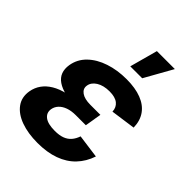

<svg xmlns="http://www.w3.org/2000/svg" viewBox="-220 -868 989 989"><g transform="rotate(45 274.0 -374.0)"><path d="M232.4 10.3Q163.1 10.3 111.1 -8.5Q59.1 -27.3 33 -63Q6.8 -98.6 15.1 -148.4Q20.5 -179.7 38.3 -204.8Q56.2 -230 86.2 -248Q116.2 -266.1 158.7 -275.9Q201.2 -285.6 255.9 -285.6H353.5L344.2 -230.5H271Q238.8 -230.5 215.1 -221.9Q191.4 -213.4 177 -198Q162.6 -182.6 159.2 -162.6Q154.3 -132.8 177.5 -114.7Q200.7 -96.7 251.5 -96.7Q284.2 -96.7 306.4 -105Q328.6 -113.3 343 -129.9Q357.4 -146.5 365.7 -170.9L494.6 -153.3Q477.1 -101.1 442.1 -64.5Q407.2 -27.8 354.7 -8.8Q302.2 10.3 232.4 10.3ZM253.4 -261.2Q200.7 -261.2 162.8 -269.8Q125 -278.3 101.3 -294.7Q77.6 -311 68.8 -334.7Q60.1 -358.4 64.9 -388.7Q73.2 -439 109.9 -474.4Q146.5 -509.8 202.4 -528.3Q258.3 -546.9 325.2 -546.9Q389.2 -546.9 433.8 -529.5Q478.5 -512.2 502.2 -478.5Q525.9 -444.8 526.9 -396L391.6 -377Q390.6 -406.7 369.6 -423.6Q348.6 -440.4 307.6 -440.4Q264.2 -440.4 235.8 -422.9Q207.5 -405.3 203.6 -377.9Q199.7 -353 221.7 -337.2Q243.7 -321.3 286.6 -321.3H359.4L349.1 -261.2ZM291.5 -606.9 333 -759.3H463.9L378.4 -606.9Z"/></g></svg>

Font: Inter 18pt
Style: Bold Italic
Weight: 700
Italic angle: -9.3988°
Designer: Rasmus Andersson
Foundry: rsms
Version: Version 4.001;git-66647c0bb